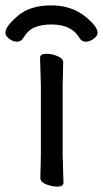

<svg xmlns="http://www.w3.org/2000/svg" viewBox="-61 -684 383 714"><path d="M-41 -562Q-41 -586 5 -625Q51 -664 128.5 -664Q206 -664 258 -621Q302 -585 302 -562Q302 -551 287.5 -540Q273 -529 258 -529Q243 -529 235 -542Q206 -593 130 -593Q93 -593 67.5 -582Q42 -571 25 -542Q17 -529 2 -529Q-13 -529 -27 -540Q-41 -551 -41 -562ZM175 -5Q175 10 152 10Q133 10 112 2Q89 -7 89 -22L91 -108V-365L88 -469Q88 -484 112 -484Q131 -484 151 -476Q174 -467 174 -452L172 -365V-108Z"/></svg>

Font: Moon Stars Kai
Style: Bold
Weight: 700
Designer: GuiWonder
Version: Version 1.101